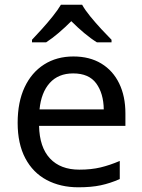

<svg xmlns="http://www.w3.org/2000/svg" viewBox="-20 -786 604 816"><path d="M292 -546Q361 -546 410.5 -516Q460 -486 486.5 -431.5Q513 -377 513 -304V-251H146Q148 -160 192.5 -112.5Q237 -65 317 -65Q368 -65 407.5 -74.5Q447 -84 489 -102V-25Q448 -7 408 1.5Q368 10 313 10Q237 10 178.5 -21Q120 -52 87.5 -113.5Q55 -175 55 -264Q55 -352 84.5 -415Q114 -478 167.5 -512Q221 -546 292 -546ZM291 -474Q228 -474 191.5 -433.5Q155 -393 148 -321H421Q420 -389 389 -431.5Q358 -474 291 -474ZM329 -766Q341 -744 363.5 -716.5Q386 -689 410.5 -662.5Q435 -636 454 -617V-606H392Q366 -622 338 -645.5Q310 -669 283 -696Q256 -669 229 -646Q202 -623 176 -606H116V-617Q135 -637 158.5 -663Q182 -689 204 -716.5Q226 -744 239 -766Z"/></svg>

Font: Noto Sans Old South Arabian
Style: Regular
Weight: 400
Designer: Monotype Design Team
Foundry: Monotype Imaging Inc.
Version: Version 2.001; ttfautohint (v1.8.4.7-5d5b)